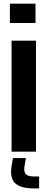

<svg xmlns="http://www.w3.org/2000/svg" viewBox="-20 -820 264 1038"><path d="M33.5 -695.5V-800H172V-695.5ZM42.5 0V-600H174.5V0ZM191.5 198.5H161.5Q91.5 198.5 62.2 170.8Q33 143 42 81.5L50 34.5H120L112 81.5Q108 109.5 120 121.8Q132 134 161.5 134H191.5Z"/></svg>

Font: Big Shoulders Stencil Text Thin ExtraBold
Style: Regular
Weight: 800
Version: Version 2.001